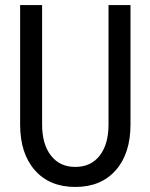

<svg xmlns="http://www.w3.org/2000/svg" viewBox="-20 -740 602 768"><path d="M281.2 7.8Q178.2 7.8 119.4 -59.1Q60.5 -126 60.5 -242.2V-719.7H148.4V-242.2Q148.4 -163.1 183.8 -117.7Q219.2 -72.3 281.2 -72.3Q343.8 -72.3 378.9 -117.7Q414.1 -163.1 414.1 -242.2V-719.7H502V-242.2Q502 -126 443.1 -59.1Q384.3 7.8 281.2 7.8Z"/></svg>

Font: Reddit Mono
Style: Regular
Weight: 400
Monospace: yes
Designer: Stephen Hutchings
Foundry: Reddit
Version: Version 1.014; ttfautohint (v1.8.4.7-5d5b)